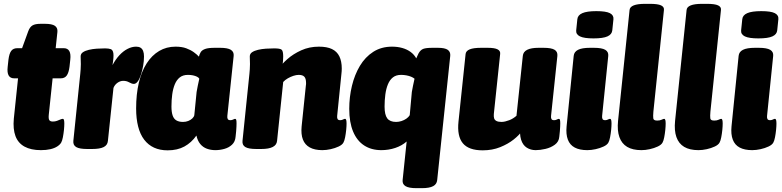

<svg xmlns="http://www.w3.org/2000/svg" viewBox="-20 -774 4074 1000"><path d="M193 8Q141 8 107.5 -10.5Q74 -29 60.5 -65.5Q47 -102 52 -156L74 -366H54Q13 -366 20 -426L24 -463Q28 -495 38.5 -509Q49 -523 70 -523H95L127 -611Q135 -633 149 -641.5Q163 -650 192 -650H214Q251 -650 266 -639.5Q281 -629 279 -608L270 -523H312Q353 -523 346 -463L342 -426Q338 -395 327.5 -380.5Q317 -366 296 -366H254L234 -176Q232 -155 237 -148Q242 -141 255 -141Q267 -141 276.5 -144.5Q286 -148 294 -151.5Q302 -155 307 -155Q312 -155 313.5 -148Q315 -141 315 -130Q315 -116 313 -96.5Q311 -77 307.5 -59Q304 -41 299 -32Q293 -21 278.5 -11.5Q264 -2 242.5 3Q221 8 193 8Z M434 2Q394 2 377 -8Q360 -18 362 -40L398 -389Q399 -397 400 -413Q401 -429 401 -440Q401 -450 400.5 -459.5Q400 -469 400 -480Q400 -494 412 -502Q424 -510 443 -514.5Q462 -519 484 -520.5Q506 -522 527 -522Q546 -522 557 -518Q568 -514 570.5 -496Q573 -478 566 -435Q582 -465 602 -486.5Q622 -508 644.5 -519.5Q667 -531 689 -531Q703 -531 712 -525.5Q721 -520 725.5 -508.5Q730 -497 730 -480Q730 -456 725.5 -431Q721 -406 714 -384.5Q707 -363 697.5 -350Q688 -337 677 -337Q667 -337 653 -345Q639 -353 622 -353Q606 -353 591.5 -342.5Q577 -332 571 -316L542 -40Q540 -18 520 -8Q500 2 460 2Z M853 9Q813 9 782.5 -5Q752 -19 731 -46.5Q710 -74 699.5 -115Q689 -156 689 -209Q689 -283 703 -342.5Q717 -402 744 -444Q771 -486 809 -508.5Q847 -531 894 -531Q927 -531 950 -522.5Q973 -514 989.5 -502Q1006 -490 1016 -479Q1019 -492 1025.5 -502.5Q1032 -513 1048.5 -519Q1065 -525 1098 -525H1126Q1166 -525 1182.5 -514.5Q1199 -504 1197 -483L1164 -170Q1163 -159 1166.5 -153.5Q1170 -148 1180 -148Q1188 -148 1194.5 -151.5Q1201 -155 1205 -155Q1209 -155 1210.5 -149.5Q1212 -144 1212 -131Q1212 -124 1211.5 -114Q1211 -104 1210 -91Q1209 -78 1207 -62Q1205 -36 1188.5 -20.5Q1172 -5 1148.5 1.5Q1125 8 1102 8Q1078 8 1057.5 0.5Q1037 -7 1023 -24Q1009 -41 1003 -68Q977 -31 940.5 -11Q904 9 853 9ZM933 -139Q948 -139 960.5 -144Q973 -149 981.5 -157Q990 -165 992 -174L1004 -295Q1006 -309 1010 -327Q1014 -345 1018 -364Q1015 -370 1006 -374.5Q997 -379 985 -381.5Q973 -384 959 -384Q933 -384 916.5 -371Q900 -358 890.5 -335Q881 -312 877 -282Q873 -252 873 -219Q873 -191 879 -173Q885 -155 898.5 -147Q912 -139 933 -139Z M1659 8Q1619 8 1593.5 -6Q1568 -20 1557.5 -47.5Q1547 -75 1551 -116L1573 -328Q1574 -332 1574 -335.5Q1574 -339 1574 -342Q1574 -365 1565 -374.5Q1556 -384 1536 -384Q1523 -384 1508 -379Q1493 -374 1479 -366Q1465 -358 1455 -347L1423 -40Q1419 2 1341 2H1315Q1275 2 1258 -8Q1241 -18 1243 -40L1279 -389Q1280 -397 1281 -413Q1282 -429 1282 -440Q1282 -450 1281.5 -459.5Q1281 -469 1281 -480Q1281 -494 1293 -502Q1305 -510 1324 -514.5Q1343 -519 1365 -520.5Q1387 -522 1408 -522Q1439 -522 1447 -515Q1455 -508 1455 -480Q1455 -456 1451 -432.5Q1447 -409 1440 -397L1429 -413Q1445 -438 1476 -465.5Q1507 -493 1549 -512Q1591 -531 1641 -531Q1683 -531 1709 -518.5Q1735 -506 1747.5 -480.5Q1760 -455 1760 -417Q1760 -410 1759.5 -402.5Q1759 -395 1758 -387L1736 -170Q1735 -159 1738.5 -153.5Q1742 -148 1752 -148Q1760 -148 1766.5 -151.5Q1773 -155 1777 -155Q1782 -155 1783.5 -148Q1785 -141 1785 -130Q1785 -116 1783 -96.5Q1781 -77 1777.5 -59Q1774 -41 1769 -32Q1763 -20 1744 -11Q1725 -2 1702 3Q1679 8 1659 8Z M2149 206Q2109 206 2092 195.5Q2075 185 2077 164L2098 -37Q2073 -15 2038.5 -3.5Q2004 8 1966 8Q1914 8 1876.5 -16.5Q1839 -41 1819 -89Q1799 -137 1799 -207Q1799 -269 1813 -327Q1827 -385 1854.5 -431Q1882 -477 1924 -504Q1966 -531 2022 -531Q2051 -531 2075.5 -524Q2100 -517 2118.5 -503.5Q2137 -490 2148 -470Q2150 -475 2153 -481Q2156 -487 2160 -496Q2170 -514 2184.5 -519.5Q2199 -525 2233 -525H2261Q2297 -525 2312 -514.5Q2327 -504 2325 -483L2257 164Q2255 185 2236 195.5Q2217 206 2177 206ZM2043 -139Q2057 -139 2071 -143.5Q2085 -148 2096.5 -156Q2108 -164 2114 -174L2125 -295Q2127 -309 2131 -327Q2135 -345 2139 -364Q2132 -370 2121 -374.5Q2110 -379 2096.5 -381.5Q2083 -384 2069 -384Q2043 -384 2026.5 -371Q2010 -358 2000.5 -335Q1991 -312 1987 -282Q1983 -252 1983 -219Q1983 -176 1997 -157.5Q2011 -139 2043 -139Z M2494 9Q2421 9 2390.5 -28Q2360 -65 2368 -141L2405 -493Q2407 -509 2426.5 -517Q2446 -525 2486 -525H2520Q2556 -525 2571.5 -517Q2587 -509 2585 -493L2552 -180Q2551 -167 2553.5 -158Q2556 -149 2565.5 -144Q2575 -139 2592 -139Q2601 -139 2611.5 -141.5Q2622 -144 2632.5 -148Q2643 -152 2652.5 -158Q2662 -164 2670 -171L2703 -483Q2707 -525 2785 -525H2811Q2851 -525 2868 -515Q2885 -505 2883 -483L2850 -170Q2849 -159 2852.5 -153.5Q2856 -148 2866 -148Q2874 -148 2880.5 -151.5Q2887 -155 2891 -155Q2895 -155 2896.5 -149.5Q2898 -144 2898 -131Q2898 -124 2897.5 -114Q2897 -104 2896 -91Q2895 -78 2893 -62Q2891 -36 2870 -20.5Q2849 -5 2821 1.5Q2793 8 2770 8Q2744 8 2723.5 -5Q2703 -18 2694 -46.5Q2685 -75 2690 -122L2698 -91Q2685 -71 2655.5 -47.5Q2626 -24 2585 -7.5Q2544 9 2494 9Z M3039 8Q2999 8 2973.5 -5.5Q2948 -19 2937.5 -47Q2927 -75 2931 -116L2968 -483Q2970 -504 2990.5 -514.5Q3011 -525 3053 -525H3073Q3115 -525 3132.5 -514.5Q3150 -504 3148 -483L3116 -170Q3115 -159 3118.5 -153.5Q3122 -148 3132 -148Q3140 -148 3146.5 -151.5Q3153 -155 3157 -155Q3162 -155 3163.5 -148Q3165 -141 3165 -130Q3165 -116 3163 -96.5Q3161 -77 3157.5 -59Q3154 -41 3149 -32Q3143 -20 3124 -11Q3105 -2 3082 3Q3059 8 3039 8ZM3071 -574Q3022 -574 3000.5 -584.5Q2979 -595 2981 -616L2987 -674Q2989 -695 3013 -705.5Q3037 -716 3086 -716Q3136 -716 3156.5 -705.5Q3177 -695 3175 -674L3169 -616Q3167 -595 3144 -584.5Q3121 -574 3071 -574Z M3321 8Q3275 8 3246.5 -9Q3218 -26 3206 -60Q3194 -94 3199 -144L3259 -722Q3262 -754 3340 -754H3365Q3406 -754 3423 -746Q3440 -738 3438 -722L3383 -192Q3381 -169 3382.5 -157.5Q3384 -146 3403 -146Q3417 -146 3426 -150.5Q3435 -155 3439 -155Q3444 -155 3445.5 -148Q3447 -141 3447 -130Q3447 -116 3445 -96.5Q3443 -77 3439.5 -59Q3436 -41 3431 -32Q3425 -20 3406 -11Q3387 -2 3364 3Q3341 8 3321 8Z M3618 8Q3572 8 3543.5 -9Q3515 -26 3503 -60Q3491 -94 3496 -144L3556 -722Q3559 -754 3637 -754H3662Q3703 -754 3720 -746Q3737 -738 3735 -722L3680 -192Q3678 -169 3679.5 -157.5Q3681 -146 3700 -146Q3714 -146 3723 -150.5Q3732 -155 3736 -155Q3741 -155 3742.5 -148Q3744 -141 3744 -130Q3744 -116 3742 -96.5Q3740 -77 3736.5 -59Q3733 -41 3728 -32Q3722 -20 3703 -11Q3684 -2 3661 3Q3638 8 3618 8Z M3898 8Q3858 8 3832.5 -5.5Q3807 -19 3796.5 -47Q3786 -75 3790 -116L3827 -483Q3829 -504 3849.5 -514.5Q3870 -525 3912 -525H3932Q3974 -525 3991.5 -514.5Q4009 -504 4007 -483L3975 -170Q3974 -159 3977.5 -153.5Q3981 -148 3991 -148Q3999 -148 4005.5 -151.5Q4012 -155 4016 -155Q4021 -155 4022.5 -148Q4024 -141 4024 -130Q4024 -116 4022 -96.5Q4020 -77 4016.5 -59Q4013 -41 4008 -32Q4002 -20 3983 -11Q3964 -2 3941 3Q3918 8 3898 8ZM3930 -574Q3881 -574 3859.5 -584.5Q3838 -595 3840 -616L3846 -674Q3848 -695 3872 -705.5Q3896 -716 3945 -716Q3995 -716 4015.5 -705.5Q4036 -695 4034 -674L4028 -616Q4026 -595 4003 -584.5Q3980 -574 3930 -574Z"/></svg>

Font: Asap Black
Style: Italic
Weight: 900
Italic angle: -6°
Designer: Pablo Cosgaya
Foundry: Omnibus-Type
Version: Version 3.001